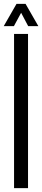

<svg xmlns="http://www.w3.org/2000/svg" viewBox="-21 -976 219 996"><path d="M51.9 0V-800H124.4V0ZM-1.5 -840.6 64.6 -955.8H111.7L177.8 -840.6H125.1L88.6 -909.7L51.2 -840.6Z"/></svg>

Font: Big Shoulders Stencil Display SC Thin
Style: Regular
Weight: 100
Designer: Patric King
Foundry: XO Type Co
Version: Version 2.001